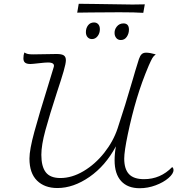

<svg xmlns="http://www.w3.org/2000/svg" viewBox="-20 -988 939 1017"><path d="M899 -87Q899 -68 872.5 -45Q846 -22 804.5 -6.5Q763 9 720 9Q656 9 621.5 -29Q587 -67 587 -139Q587 -175 594 -213Q539 -110 454 -51Q369 8 284 8Q216 8 176 -31.5Q136 -71 136 -148Q136 -195 162 -290Q188 -385 233 -529L265 -634Q271 -657 234 -657Q219 -657 185 -653Q151 -649 141 -649Q122 -649 113 -656Q104 -663 104 -679Q104 -697 109 -710Q119 -704 128 -702Q137 -700 156 -700L280 -702Q307 -702 318 -694.5Q329 -687 329 -669Q329 -652 317 -610.5Q305 -569 282 -500Q242 -377 220.5 -298Q199 -219 199 -168Q199 -106 222.5 -75.5Q246 -45 300 -45Q361 -45 422.5 -81.5Q484 -118 532 -178.5Q580 -239 603 -308Q643 -428 685 -573L696 -611Q710 -658 716 -675.5Q722 -693 730.5 -701Q739 -709 754 -709Q774 -709 805 -700Q793 -691 786.5 -679.5Q780 -668 768 -641Q731 -554 704.5 -465.5Q678 -377 657 -277Q638 -186 638 -148Q638 -93 663 -66Q688 -39 743 -39Q830 -39 892 -103Q899 -98 899 -87ZM435 -818Q435 -839 446.5 -854Q458 -869 478 -869Q492 -869 500.5 -859.5Q509 -850 509 -833Q509 -812 497 -796.5Q485 -781 467 -781Q453 -781 444 -791Q435 -801 435 -818ZM587 -809Q585 -830 598.5 -847Q612 -864 634 -864Q663 -864 663 -831Q663 -810 651.5 -793Q640 -776 620 -776Q605 -776 596.5 -786Q588 -796 587 -809ZM612 -923 460 -922Q407 -922 389 -921L397 -968L481 -967Q661 -964 682 -964Q730 -964 747 -965L739 -920Q697 -923 612 -923Z"/></svg>

Font: Charmonman
Style: Regular
Weight: 400
Designer: Ekaluck Peanpanawate
Foundry: Cadson Demak Co.,Ltd.
Version: Version 1.000; ttfautohint (v1.6)